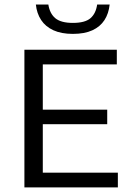

<svg xmlns="http://www.w3.org/2000/svg" viewBox="-20 -810 566 830"><path d="M85.5 0V-595H485V-531.5H165V-63.5H489.5V0ZM135.5 -273V-336H443.5V-273ZM295 -663.5Q245 -663.5 210.8 -679.2Q176.5 -695 157.8 -723.5Q139 -752 135 -790.5H189Q195 -751.5 219.2 -731.2Q243.5 -711 295 -711Q347.5 -711 371 -731.2Q394.5 -751.5 400 -790.5H454Q450 -751.5 431.5 -723Q413 -694.5 379.2 -679Q345.5 -663.5 295 -663.5Z"/></svg>

Font: Encode Sans SC
Style: Regular
Weight: 400
Version: Version 3.002